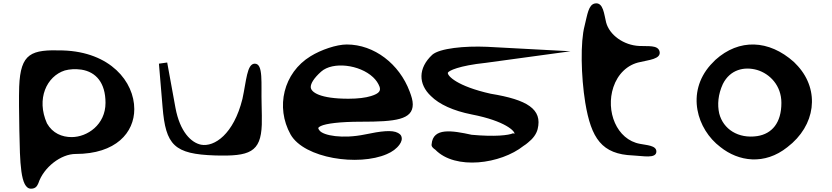

<svg xmlns="http://www.w3.org/2000/svg" viewBox="-20 -940 5031 1161"><path d="M97 -150C101 37 102 202 168 201C199 201 206 180 212 168C244 71 349 -9 437 -9C682 -9 792 -139 792 -280C792 -446 647 -626 360 -635C169 -641 104 -620 96 -416C94 -348 95 -262 97 -150ZM264 -194C198 -342 262 -479 372 -514C402 -522 435 -524 472 -519C561 -505 618 -439 618 -318C618 -186 508 -111 413 -111C355 -111 298 -134 264 -194Z M941 -555 963 -293C982 -62 1033 -8 1281 0C1489 6 1557 -19 1563 -186C1564 -220 1563 -260 1562 -307C1558 -437 1574 -556 1520 -555C1473 -554 1470 -452 1446 -342C1393 -128 1276 -50 1196 -65C1136 -77 1068 -143 1041 -288L991 -562Z M2319 -8C2352 -22 2378 -41 2396 -66C2407 -81 2415 -101 2405 -120C2401 -127 2394 -132 2387 -136C2351 -156 2283 -147 2187 -127C2052 -99 1935 -120 1912 -151C1901 -165 1902 -169 1920 -178C1952 -193 2035 -204 2164 -204C2371 -204 2476 -216 2476 -309C2476 -333 2468 -358 2457 -387C2395 -553 2243 -671 2077 -671C2015 -671 1921 -639 1858 -600C1694 -500 1645 -292 1737 -127C1820 19 2149 66 2319 -8ZM2236 -473C2254 -456 2267 -437 2275 -416C2283 -393 2276 -375 2223 -359C2191 -349 2144 -343 2087 -343C1916 -343 1859 -382 1859 -414C1859 -434 1876 -466 1922 -507C1992 -569 2154 -550 2236 -473Z M2594 -609C2507 -528 2509 -431 2586 -359C2636 -309 2721 -270 2832 -248C3038 -208 3095 -145 3091 -131C3090 -132 3089 -132 3082 -134C3056 -122 2973 -112 2832 -125C2713 -151 2598 -170 2590 -68C2587 -54 2600 -43 2612 -35C2733 90 3008 52 3146 -58C3156 -64 3165 -71 3173 -78C3202 -101 3223 -128 3231 -159C3261 -280 3168 -337 2948 -373C2742 -419 2685 -482 2688 -500C2692 -512 2755 -543 2917 -560L3430 -630L2925 -657C2789 -663 2639 -648 2594 -609Z M3519 -319C3555 -103 3619 -7 3808 0C3864 2 3949 22 3949 -24C3949 -61 3889 -62 3851 -70C3708 -95 3641 -269 3689 -413C3715 -491 3773 -550 3852 -565C3898 -577 3981 -582 3968 -630C3957 -669 3898 -659 3846 -662C3752 -666 3665 -728 3645 -805C3633 -851 3629 -929 3577 -919C3538 -911 3532 -852 3515 -784C3489 -687 3493 -480 3519 -319Z M4276 -547C4128 -380 4194 -158 4336 -51C4446 37 4603 60 4741 -50C4913 -181 4938 -392 4805 -540C4797 -548 4789 -557 4781 -565C4629 -701 4449 -707 4306 -578C4296 -568 4286 -558 4276 -547ZM4351 -432C4395 -520 4481 -539 4558 -517C4635 -494 4705 -423 4705 -318C4705 -197 4648 -131 4559 -117C4444 -100 4353 -159 4329 -254C4317 -307 4322 -369 4351 -432Z"/></svg>

Font: Venom Sans
Style: Bd
Weight: 700
Version: Version 1.001